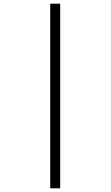

<svg xmlns="http://www.w3.org/2000/svg" viewBox="-20 -780 599 1040"><path d="M252 240V-760H306V240Z"/></svg>

Font: Noto Serif Hentaigana ExtraLight
Style: Regular
Weight: 200
Designer: Kazuhiro Yamada
Foundry: nipponia
Version: Version 1.000